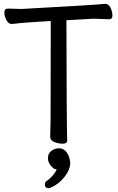

<svg xmlns="http://www.w3.org/2000/svg" viewBox="-20 -736 617 1006"><path d="M235 250Q215 250 215 230Q215 220 223 213Q242 201 257.5 182Q273 163 277 151Q263 151 255 141Q231 119 231 93.5Q231 68 249 54.5Q267 41 290 41Q313 41 328.5 61Q344 81 348 116Q348 153 318 191Q288 229 246 247Q240 250 235 250ZM332 0Q332 17 309 17Q286 17 264.5 8Q243 -1 243 -18L245 -107L246 -626Q97 -617 76 -614Q55 -611 40 -610.5Q25 -610 14 -630Q3 -650 3 -670.5Q3 -691 22 -691L93 -689Q494 -711 531 -716Q549 -716 559 -695.5Q569 -675 569 -655Q569 -635 551 -635L471 -638L328 -630Q329 -106 332 0Z"/></svg>

Font: LXGW WenKai Lite Medium
Style: Regular
Weight: 500
Designer: LXGW / Fontworks Inc.
Foundry: LXGW / Fontworks Inc.
Version: Version 1.511; March 25, 2025